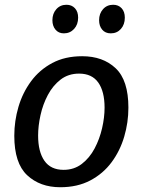

<svg xmlns="http://www.w3.org/2000/svg" viewBox="-20 -776 598 806"><path d="M325 -540Q412 -540 465.5 -489.5Q519 -439 519 -324Q519 -262 501.5 -202.5Q484 -143 448.5 -95Q413 -47 359 -18.5Q305 10 233 10Q148 10 94 -40.5Q40 -91 40 -206Q40 -268 57.5 -327.5Q75 -387 110.5 -435Q146 -483 199.5 -511.5Q253 -540 325 -540ZM312 -467Q267 -467 234.5 -442Q202 -417 181 -377.5Q160 -338 150 -292.5Q140 -247 140 -207Q140 -139 166.5 -101Q193 -63 247 -63Q291 -63 323.5 -88Q356 -113 377 -152.5Q398 -192 408.5 -237.5Q419 -283 419 -324Q419 -392 392.5 -429.5Q366 -467 312 -467ZM248 -636Q226 -636 213 -651.5Q200 -667 200 -691Q200 -719 216.5 -737.5Q233 -756 259 -756Q281 -756 294.5 -741.5Q308 -727 308 -702Q308 -673 291 -654.5Q274 -636 248 -636ZM445 -636Q422 -636 409 -651.5Q396 -667 396 -691Q396 -719 412.5 -737.5Q429 -756 455 -756Q477 -756 490.5 -741.5Q504 -727 504 -702Q504 -673 487.5 -654.5Q471 -636 445 -636Z"/></svg>

Font: Bitter Medium
Style: Italic
Weight: 500
Italic angle: -9°
Designer: Sol Matas, and Bitter project Authors
Foundry: Sol Matas
Version: Version 2.001